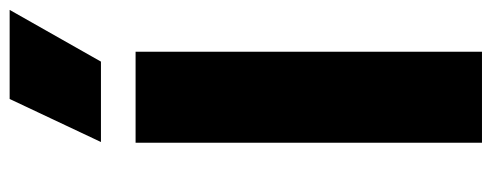

<svg xmlns="http://www.w3.org/2000/svg" viewBox="-323 -671 994 388"><g transform="rotate(-90 174.0 -477.0)"><path d="M79.5 0V-700H263.5V0ZM81 -770 168 -954.5H348L243.5 -770Z"/></g></svg>

Font: Geologica Thin Cursive ExtraBold
Style: Regular
Weight: 800
Version: Version 1.010;gftools[0.9.28]